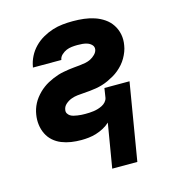

<svg xmlns="http://www.w3.org/2000/svg" viewBox="-105 -618 809 879"><g transform="rotate(-15 300.0 -178.5)"><path d="M319 171 354 -38Q340 -25 323 -16Q306 -7 288 -1.5Q270 4 252 6Q234 8 217 8Q192 8 169 4.5Q146 1 124.5 -7.5Q103 -16 86 -31Q69 -46 59 -66.5Q49 -87 46 -110.5Q43 -134 47 -158Q49 -171 53 -183.5Q57 -196 63.5 -208.5Q70 -221 78.5 -232Q87 -243 97 -253Q107 -263 118.5 -271.5Q130 -280 142 -286.5Q154 -293 167 -298.5Q180 -304 192.5 -308Q205 -312 218.5 -314.5Q232 -317 245 -319Q258 -321 271 -322Q284 -323 297.5 -324.5Q311 -326 324.5 -328.5Q338 -331 350 -337Q362 -343 372.5 -353.5Q383 -364 385 -376Q387 -389 378.5 -398Q370 -407 358.5 -411Q347 -415 335 -416Q323 -417 311 -417Q298 -417 284.5 -415.5Q271 -414 259 -409Q247 -404 236 -394Q225 -384 223 -371V-370H88L89 -374Q93 -398 104.5 -421Q116 -444 134.5 -463Q153 -482 176 -495Q199 -508 222.5 -515.5Q246 -523 270.5 -525.5Q295 -528 319 -528Q346 -528 371.5 -525Q397 -522 421 -514Q445 -506 465.5 -492Q486 -478 499.5 -457.5Q513 -437 518 -412Q523 -387 518 -360Q516 -346 510.5 -331.5Q505 -317 497 -303Q489 -289 478.5 -277Q468 -265 455.5 -254.5Q443 -244 429 -236Q415 -228 401 -221.5Q387 -215 372 -210.5Q357 -206 342 -203.5Q327 -201 312 -199.5Q297 -198 282 -197Q267 -196 252.5 -194.5Q238 -193 223 -187.5Q208 -182 195.5 -171Q183 -160 181 -145Q179 -135 183.5 -127.5Q188 -120 195 -115.5Q202 -111 210.5 -109Q219 -107 228.5 -105.5Q238 -104 247 -103.5Q256 -103 265 -103Q275 -103 285.5 -103.5Q296 -104 306 -105.5Q316 -107 326 -110Q336 -113 346 -118Q356 -123 363.5 -131.5Q371 -140 373 -150L380 -195H499L438 171Z"/></g></svg>

Font: Iosevka Aile Heavy
Style: Italic
Weight: 900
Italic angle: -9°
Designer: Belleve Invis
Foundry: Belleve Invis
Version: Version 31.1.0; ttfautohint (v1.8.4)